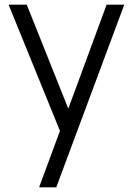

<svg xmlns="http://www.w3.org/2000/svg" viewBox="-20 -560 568 820"><path d="M147 240 251.7 -43.3 253 40.7 16.7 -540H94.3L288.3 -54.3H256.3L435.3 -540H510.7L220.3 240Z"/></svg>

Font: Hauora
Style: Regular
Weight: 400
Designer: Wayne Shih
Foundry: WCYS
Version: Version 1.001